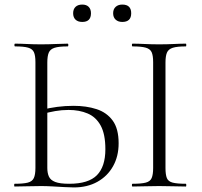

<svg xmlns="http://www.w3.org/2000/svg" viewBox="-20 -816 882 840"><path d="M303 4Q287 4 261.5 2.5Q236 1 209 -0.5Q182 -2 160 -2Q128 -2 98 -1Q68 0 44 0Q42 0 42 -6Q42 -12 44 -12Q82 -12 101.5 -17Q121 -22 128 -37Q135 -52 135 -81V-544Q135 -573 128.5 -587.5Q122 -602 103 -607.5Q84 -613 46 -613Q43 -613 43 -619Q43 -625 46 -625Q69 -625 98 -623.5Q127 -622 159 -622Q194 -622 224 -623.5Q254 -625 276 -625Q279 -625 279 -619Q279 -613 276 -613Q238 -613 219 -607Q200 -601 193.5 -586Q187 -571 187 -542V-81Q187 -59 194 -43.5Q201 -28 221.5 -20Q242 -12 283 -12Q367 -12 404 -49.5Q441 -87 441 -163Q441 -229 420.5 -266.5Q400 -304 363.5 -319.5Q327 -335 280 -335Q250 -335 221.5 -330Q193 -325 165 -317L164 -336Q197 -344 231 -348.5Q265 -353 302 -353Q358 -353 402.5 -338.5Q447 -324 473 -288.5Q499 -253 499 -189Q499 -132 474.5 -88.5Q450 -45 406 -20.5Q362 4 303 4ZM704 -81Q704 -52 710 -37Q716 -22 735.5 -17Q755 -12 793 -12Q795 -12 795 -6Q795 0 793 0Q769 0 740 -1Q711 -2 676 -2Q643 -2 613.5 -1Q584 0 560 0Q557 0 557 -6Q557 -12 560 -12Q598 -12 617.5 -17Q637 -22 643.5 -37Q650 -52 650 -81V-544Q650 -573 643.5 -587.5Q637 -602 617.5 -607.5Q598 -613 560 -613Q557 -613 557 -619Q557 -625 560 -625Q584 -625 613.5 -623.5Q643 -622 676 -622Q711 -622 740.5 -623.5Q770 -625 793 -625Q795 -625 795 -619Q795 -613 793 -613Q755 -613 736 -607Q717 -601 710.5 -586Q704 -571 704 -542ZM340 -720Q321 -720 310.5 -730Q300 -740 300 -758Q300 -776 310.5 -786Q321 -796 340 -796Q358 -796 368 -786Q378 -776 378 -758Q378 -720 340 -720ZM515 -720Q497 -720 486 -730Q475 -740 475 -758Q475 -776 486 -786Q497 -796 515 -796Q554 -796 554 -758Q554 -720 515 -720Z"/></svg>

Font: Cormorant Infant Light
Style: Regular
Weight: 300
Designer: Christian Thalmann (Catharsis Fonts)
Foundry: Catharsis Fonts
Version: Version 4.001